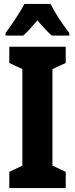

<svg xmlns="http://www.w3.org/2000/svg" viewBox="-20 -950 379 970"><path d="M312 0H27V-82L93 -113V-601L27 -632V-714H312V-632L245 -601V-113L312 -82ZM235 -930Q252 -897 276.5 -859Q301 -821 330 -783V-770H242Q226 -784 208 -803Q190 -822 169 -847Q148 -822 129.5 -802Q111 -782 97 -770H8V-783Q22 -802 41 -829.5Q60 -857 77 -884.5Q94 -912 103 -930Z"/></svg>

Font: Noto Sans Myanmar UI ExtraCondensed ExtraBold
Style: Regular
Weight: 800
Width: 2
Designer: Monotype Design Team
Foundry: Monotype Imaging Inc.
Version: Version 2.103; ttfautohint (v1.8.4.7-5d5b)